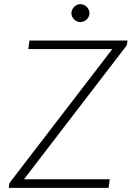

<svg xmlns="http://www.w3.org/2000/svg" viewBox="-20 -902 632 922"><path d="M592.5 -707.5 590 -691Q589 -686.5 587.2 -683Q585.5 -679.5 582 -675.5L95 -41H507L501.5 0H22L24 -16.5Q24.5 -20.5 26.8 -23.8Q29 -27 31.5 -31L519.5 -666.5H116L121.5 -707.5ZM409.5 -838.5Q409.5 -830 406 -822.2Q402.5 -814.5 396.5 -808.8Q390.5 -803 382.5 -799.5Q374.5 -796 366 -796Q357.5 -796 349.8 -799.5Q342 -803 336 -808.8Q330 -814.5 326.5 -822.2Q323 -830 323 -838.5Q323 -847.5 326.5 -855.2Q330 -863 336 -869Q342 -875 349.8 -878.5Q357.5 -882 366 -882Q374.5 -882 382.5 -878.5Q390.5 -875 396.5 -869Q402.5 -863 406 -855.2Q409.5 -847.5 409.5 -838.5Z"/></svg>

Font: Lato TR Light
Style: Italic
Weight: 300
Italic angle: -12°
Designer: Lukasz Dziedzic
Foundry: Lukasz Dziedzic
Version: Version 1.104 2013